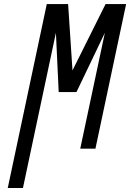

<svg xmlns="http://www.w3.org/2000/svg" viewBox="-20 -731 640 944"><path d="M18.1 193.4 210 -710.9H314.9L336.4 -384.8L499 -710.9H600.1L449.2 0H374.5L495.6 -569.8L356 -278.3H268.6L254.9 -569.8L92.8 193.4Z"/></svg>

Font: Tuffy
Style: Italic
Weight: 400
Italic angle: -12°
Designer: Thatcher Ulrich, Karoly Barta and Michael Everson
Version: Version 001.271